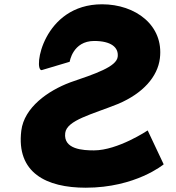

<svg xmlns="http://www.w3.org/2000/svg" viewBox="-20 -860 820 895"><path d="M455.8 -840C611.5 -840 744.2 -742 725.3 -588C714.8 -502 646.3 -425 531.4 -376C409.8 -327 291.4 -300 284 -240C274.5 -163 368.4 -159 418 -159C529.4 -159 668.4 -252 668.4 -252L743 -94C743 -94 612.6 15 379.7 15C196.7 15 55.2 -54 79.3 -251C92.6 -359 203.2 -437 307.3 -476C424.5 -516 522.9 -549 528.6 -595C534.1 -640 496.5 -669 419.1 -669C318.9 -669 304.8 -572 304.8 -572L174 -533C133.9 -533 180.4 -840 455.8 -840Z"/></svg>

Font: Hussar
Style: BdSuprExtOblOne
Weight: 700
Foundry: Cannot Into Space Fonts
Version: Version 2.00